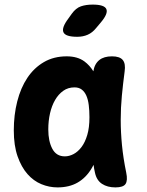

<svg xmlns="http://www.w3.org/2000/svg" viewBox="-20 -805 640 835"><path d="M230 10Q194 10 160 -4Q126 -18 99.5 -48Q73 -78 56.5 -125Q40 -172 40 -238Q40 -305 55 -364Q70 -423 99 -466.5Q128 -510 171 -535Q214 -560 270 -560Q317 -560 347 -538Q370 -521 386 -495Q391 -527 412 -544Q432 -560 467 -560Q501 -560 514 -544Q527 -528 522 -494Q515 -441 510 -389Q505 -337 505 -283.5Q505 -230 510.5 -173.5Q516 -117 529 -54Q536 -20 526 -5Q516 10 482 10Q447 10 423.5 -5.5Q400 -21 393 -54Q389 -71 387 -88Q382 -79 378 -72Q354 -32 317.5 -11Q281 10 230 10ZM262 -125Q281 -125 300 -135Q319 -145 334.5 -165.5Q350 -186 359.5 -218Q369 -250 369 -295Q369 -324 366 -348Q363 -372 355.5 -389Q348 -406 335.5 -415.5Q323 -425 304 -425Q276 -425 255 -410Q234 -395 219.5 -370Q205 -345 197.5 -312Q190 -279 190 -242Q190 -191 207.5 -158Q225 -125 262 -125ZM316 -645Q265 -645 256 -664.5Q247 -684 277 -724L292 -745Q310 -770 332 -777.5Q354 -785 383 -785Q434 -785 442.5 -765.5Q451 -746 419 -708L398 -683Q382 -663 361.5 -654Q341 -645 316 -645Z"/></svg>

Font: Maple Mono NL ExtraBold
Style: Regular
Weight: 800
Monospace: yes
Designer: subframe7536
Version: Version 7.000